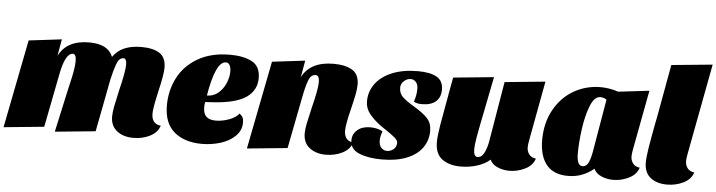

<svg xmlns="http://www.w3.org/2000/svg" viewBox="-64 -928 4316 1157"><g transform="rotate(5 2094.0 -350.0)"><path d="M452 -530Q567 -530 596 -455Q624 -495 667 -512.5Q710 -530 767 -530Q838 -530 877.5 -505Q917 -480 917 -417Q917 -375 892 -271Q890 -261 883 -229Q876 -197 872.5 -173.5Q869 -150 869 -135Q869 -74 925 -67Q911 -25 866 -2.5Q821 20 767 20Q705 20 666.5 -10.5Q628 -41 628 -97Q628 -122 635 -158.5Q642 -195 656 -256Q685 -374 685 -416Q685 -453 666 -453Q639 -453 624.5 -412.5Q610 -372 598 -317L537 0L292 24L351 -245L356 -266Q368 -317 374 -350.5Q380 -384 380 -411Q380 -453 360 -453Q313 -453 288 -317L226 0L-18 24L87 -510L286 -534L268 -432Q316 -530 452 -530Z M1488 -404Q1488 -331 1427 -288Q1366 -245 1229 -236Q1221 -235 1179 -233Q1176 -218 1176 -200Q1176 -163 1194.5 -145Q1213 -127 1253 -127Q1291 -127 1332 -142Q1373 -157 1392 -182Q1406 -171 1411.5 -159.5Q1417 -148 1417 -130Q1417 -82 1382.5 -48Q1348 -14 1294 3Q1240 20 1181 20Q1076 20 1013.5 -32.5Q951 -85 951 -193Q951 -283 990 -359.5Q1029 -436 1109 -483Q1189 -530 1305 -530Q1386 -530 1437 -503Q1488 -476 1488 -404ZM1186 -273Q1226 -273 1255 -298Q1284 -323 1299 -359.5Q1314 -396 1314 -429Q1314 -453 1306 -467.5Q1298 -482 1283 -482Q1221 -482 1186 -273Z M1930 -530Q2003 -530 2044 -504.5Q2085 -479 2085 -418Q2085 -393 2078.5 -359Q2072 -325 2059 -272Q2034 -172 2034 -135Q2034 -74 2089 -67Q2075 -25 2030 -2.5Q1985 20 1931 20Q1870 20 1831.5 -10.5Q1793 -41 1793 -97Q1793 -122 1799.5 -154.5Q1806 -187 1822 -255Q1851 -369 1851 -412Q1851 -453 1828 -453Q1800 -453 1786 -416.5Q1772 -380 1760 -317L1698 0L1454 24L1559 -510L1758 -534L1740 -432Q1790 -530 1930 -530Z M2282 -158 2248 -181Q2203 -214 2176.5 -247.5Q2150 -281 2150 -322Q2150 -381 2184 -428Q2218 -475 2283.5 -502.5Q2349 -530 2440 -530Q2515 -530 2554.5 -507.5Q2594 -485 2594 -431Q2594 -385 2565 -359.5Q2536 -334 2480 -334Q2450 -334 2432 -345Q2446 -386 2446 -422Q2446 -450 2433 -464.5Q2420 -479 2401 -479Q2379 -479 2360.5 -462Q2342 -445 2342 -422Q2342 -387 2365.5 -365Q2389 -343 2438 -314Q2490 -283 2517.5 -254Q2545 -225 2545 -177Q2545 -121 2514 -76.5Q2483 -32 2421 -6.5Q2359 19 2268 19Q2188 19 2132.5 -3.5Q2077 -26 2077 -80Q2077 -118 2106 -143Q2135 -168 2184 -168Q2228 -168 2259 -150Q2247 -117 2247 -95Q2247 -66 2261 -50.5Q2275 -35 2296 -35Q2318 -35 2335.5 -49.5Q2353 -64 2353 -89Q2353 -103 2335.5 -118.5Q2318 -134 2282 -158Z M3139 -131Q3139 -106 3153 -88Q3167 -70 3194 -67Q3181 -25 3135.5 -2.5Q3090 20 3041 20Q3002 20 2969 5.5Q2936 -9 2923 -37Q2893 -10 2846 5Q2799 20 2746 20Q2677 20 2634 -11.5Q2591 -43 2591 -115Q2591 -150 2602.5 -219.5Q2614 -289 2646 -463L2655 -510L2900 -534L2864 -353Q2835 -210 2827 -163Q2819 -116 2819 -91Q2819 -46 2843 -46Q2869 -46 2884.5 -79.5Q2900 -113 2906 -153L2966 -510L3211 -534L3144 -173Q3139 -146 3139 -131Z M3767 -131Q3767 -106 3781 -88Q3795 -70 3822 -67Q3809 -25 3763.5 -2.5Q3718 20 3669 20Q3630 20 3597 5.5Q3564 -9 3551 -37Q3522 -12 3482.5 4Q3443 20 3395 20Q3308 20 3265 -33Q3222 -86 3222 -182Q3222 -286 3266 -365.5Q3310 -445 3384 -487.5Q3458 -530 3546 -530Q3599 -530 3653 -512L3840 -534L3772 -173Q3767 -146 3767 -131ZM3549 -470Q3513 -470 3489.5 -411Q3466 -352 3454.5 -269.5Q3443 -187 3443 -119Q3443 -86 3451 -66Q3459 -46 3477 -46Q3503 -46 3515.5 -76Q3528 -106 3535 -153L3587 -458Q3570 -470 3549 -470Z M4097 -131Q4097 -106 4111 -88Q4125 -70 4152 -67Q4139 -25 4093.5 -2.5Q4048 20 3994 20Q3932 20 3894 -10.5Q3856 -41 3856 -101Q3856 -133 3865 -189.5Q3874 -246 3891 -335Q3900 -382 3901 -386L3958 -700L4206 -724L4102 -173Q4097 -146 4097 -131Z"/></g></svg>

Font: Sansita Black Italic
Style: Regular
Weight: 900
Italic angle: -11°
Designer: Pablo Cosgaya
Foundry: Omnibus-Type
Version: Version 1.006